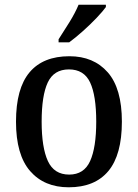

<svg xmlns="http://www.w3.org/2000/svg" viewBox="-20 -786 586 816"><path d="M272 10Q168 10 108 -59Q48 -128 48 -269Q48 -410 105.5 -478.5Q163 -547 275 -547Q378 -547 438 -478.5Q498 -410 498 -269Q498 -128 440.5 -59Q383 10 272 10ZM274 -44Q337 -44 363 -101.5Q389 -159 389 -269Q389 -380 363 -435.5Q337 -491 273 -491Q209 -491 183 -435.5Q157 -380 157 -269Q157 -159 183.5 -101.5Q210 -44 274 -44ZM229 -619Q250 -651 275 -691.5Q300 -732 314 -766H430V-756Q418 -739 391 -710.5Q364 -682 332 -653.5Q300 -625 274 -606H229Z"/></svg>

Font: Noto Serif Georgian SemiCondensed Medium
Style: Regular
Weight: 500
Width: 4
Designer: Monotype Design Team, Akaki Razmadze
Foundry: Google LLC
Version: Version 2.003; ttfautohint (v1.8.4.7-5d5b)